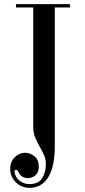

<svg xmlns="http://www.w3.org/2000/svg" viewBox="-20 -670 409 925"><path d="M122 235Q101 235 83.5 227Q66 219 54 206Q42 193 35.5 177Q29 161 29 144Q29 109 51 87.5Q73 66 101 66Q125 66 146 83Q167 100 167 133Q167 159 151.5 173.5Q136 188 115 188Q95 188 84 178.5Q73 169 68 157Q64 148 58 148Q53 148 51 151.5Q49 155 50 159Q54 185 75 201Q96 217 122 217Q164 217 182.5 189Q201 161 201 122Q201 96 191.5 75.5Q182 55 170.5 35Q159 15 149.5 -7.5Q140 -30 140 -60V-634H57V-650H317V-634H244V33Q244 134 212 184.5Q180 235 122 235Z"/></svg>

Font: Elsie
Style: Regular
Weight: 400
Designer: Alejandro Inler
Foundry: Alejandro Inler
Version: 1.001